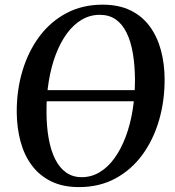

<svg xmlns="http://www.w3.org/2000/svg" viewBox="-20 -772 730 803"><path d="M310.5 10.5Q242.5 10.5 193.5 -13.8Q144.5 -38 112.8 -80.8Q81 -123.5 65.8 -180.5Q50.5 -237.5 50 -302.5Q49.5 -394.5 74 -476Q98.5 -557.5 145 -619.8Q191.5 -682 258.2 -717.2Q325 -752.5 409 -752.5Q477.5 -752.5 526.5 -728.2Q575.5 -704 606.8 -661Q638 -618 653 -562Q668 -506 668.5 -442.5Q669 -350.5 645 -268.5Q621 -186.5 574.8 -123.8Q528.5 -61 461.8 -25.2Q395 10.5 310.5 10.5ZM321.5 -31Q362.5 -31 397.2 -52Q432 -73 459.2 -111Q486.5 -149 505.8 -200.2Q525 -251.5 534.8 -312.2Q544.5 -373 544.5 -439.5Q544 -500.5 535.5 -550Q527 -599.5 509.2 -635.5Q491.5 -671.5 464 -690.8Q436.5 -710 397 -710Q356.5 -710 321.8 -689.5Q287 -669 259.8 -631.8Q232.5 -594.5 213.2 -543.8Q194 -493 184 -432.5Q174 -372 174.5 -305Q174.5 -244 183.5 -193.5Q192.5 -143 210.5 -106.8Q228.5 -70.5 256.2 -50.8Q284 -31 321.5 -31ZM644 -395 637 -348.5H77.5L84 -395Z"/></svg>

Font: Merriweather 72pt Medium
Style: Italic
Weight: 500
Italic angle: -7.8°
Version: Version 2.101